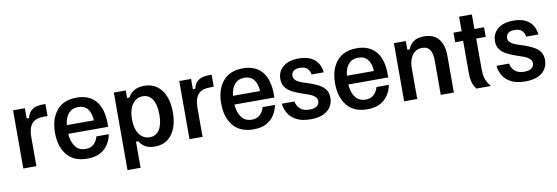

<svg xmlns="http://www.w3.org/2000/svg" viewBox="-57 -1042 4718 1626"><g transform="rotate(-10 2302.0 -229.0)"><path d="M66.7 0V-500H168.3V-411.7H188.3Q193.3 -435 206.7 -456.2Q220 -477.5 247.9 -491.2Q275.8 -505 324.2 -505H345.8V-401.7H315Q241.7 -401.7 210.4 -364.2Q179.2 -326.7 179.2 -250V0Z M616.7 12.5Q501.7 12.5 442.5 -59.2Q383.3 -130.8 383.3 -250.8Q383.3 -370 442.5 -441.2Q501.7 -512.5 615 -512.5Q721.7 -512.5 778.8 -445.4Q835.8 -378.3 835.8 -250V-222.5H492.5Q496.7 -154.2 527.9 -112.5Q559.2 -70.8 616.7 -70.8Q660 -70.8 686.7 -95.8Q713.3 -120.8 723.3 -160H830Q820.8 -111.7 795 -72.5Q769.2 -33.3 725.4 -10.4Q681.7 12.5 616.7 12.5ZM493.3 -297.5H725.8Q722.5 -362.5 694.2 -397.1Q665.8 -431.7 614.2 -431.7Q561.7 -431.7 530.8 -397.1Q500 -362.5 493.3 -297.5Z M933.3 166.7V-500H1035.8V-435H1055.8Q1070.8 -465.8 1105 -488.8Q1139.2 -511.7 1195.8 -511.7Q1261.7 -511.7 1306.2 -478.3Q1350.8 -445 1373.8 -386.2Q1396.7 -327.5 1396.7 -250Q1396.7 -132.5 1345.4 -60.8Q1294.2 10.8 1196.7 10.8Q1146.7 10.8 1115 -7.9Q1083.3 -26.7 1065.8 -57.5H1045.8V166.7ZM1168.3 -74.2Q1221.7 -74.2 1251.2 -119.2Q1280.8 -164.2 1280.8 -250Q1280.8 -335.8 1251.2 -381.2Q1221.7 -426.7 1168.3 -426.7Q1111.7 -426.7 1078.3 -378.3Q1045 -330 1045 -250Q1045 -170 1078.3 -122.1Q1111.7 -74.2 1168.3 -74.2Z M1495.8 0V-500H1597.5V-411.7H1617.5Q1622.5 -435 1635.8 -456.2Q1649.2 -477.5 1677.1 -491.2Q1705 -505 1753.3 -505H1775V-401.7H1744.2Q1670.8 -401.7 1639.6 -364.2Q1608.3 -326.7 1608.3 -250V0Z M2045.8 12.5Q1930.8 12.5 1871.7 -59.2Q1812.5 -130.8 1812.5 -250.8Q1812.5 -370 1871.7 -441.2Q1930.8 -512.5 2044.2 -512.5Q2150.8 -512.5 2207.9 -445.4Q2265 -378.3 2265 -250V-222.5H1921.7Q1925.8 -154.2 1957.1 -112.5Q1988.3 -70.8 2045.8 -70.8Q2089.2 -70.8 2115.8 -95.8Q2142.5 -120.8 2152.5 -160H2259.2Q2250 -111.7 2224.2 -72.5Q2198.3 -33.3 2154.6 -10.4Q2110.8 12.5 2045.8 12.5ZM1922.5 -297.5H2155Q2151.7 -362.5 2123.3 -397.1Q2095 -431.7 2043.3 -431.7Q1990.8 -431.7 1960 -397.1Q1929.2 -362.5 1922.5 -297.5Z M2537.5 12.5Q2461.7 12.5 2414.2 -12.9Q2366.7 -38.3 2344.2 -77.9Q2321.7 -117.5 2318.3 -160H2426.7Q2431.7 -125 2459.6 -97.5Q2487.5 -70 2542.5 -70Q2584.2 -70 2605 -86.2Q2625.8 -102.5 2625.8 -129.2Q2625.8 -172.5 2553.3 -197.5L2493.3 -218.3Q2451.7 -232.5 2417.1 -250.8Q2382.5 -269.2 2362.1 -296.7Q2341.7 -324.2 2341.7 -367.5Q2341.7 -432.5 2390 -472.5Q2438.3 -512.5 2525 -512.5Q2587.5 -512.5 2627.9 -492.1Q2668.3 -471.7 2689.2 -437.1Q2710 -402.5 2713.3 -360H2609.2Q2605 -390.8 2584.2 -411.7Q2563.3 -432.5 2520.8 -432.5Q2484.2 -432.5 2465.8 -417.5Q2447.5 -402.5 2447.5 -377.5Q2447.5 -352.5 2466.2 -336.2Q2485 -320 2523.3 -306.7L2582.5 -287.5Q2624.2 -272.5 2657.9 -254.6Q2691.7 -236.7 2711.7 -209.2Q2731.7 -181.7 2731.7 -138.3Q2731.7 -70.8 2681.7 -29.2Q2631.7 12.5 2537.5 12.5Z M3025 12.5Q2910 12.5 2850.8 -59.2Q2791.7 -130.8 2791.7 -250.8Q2791.7 -370 2850.8 -441.2Q2910 -512.5 3023.3 -512.5Q3130 -512.5 3187.1 -445.4Q3244.2 -378.3 3244.2 -250V-222.5H2900.8Q2905 -154.2 2936.2 -112.5Q2967.5 -70.8 3025 -70.8Q3068.3 -70.8 3095 -95.8Q3121.7 -120.8 3131.7 -160H3238.3Q3229.2 -111.7 3203.3 -72.5Q3177.5 -33.3 3133.8 -10.4Q3090 12.5 3025 12.5ZM2901.7 -297.5H3134.2Q3130.8 -362.5 3102.5 -397.1Q3074.2 -431.7 3022.5 -431.7Q2970 -431.7 2939.2 -397.1Q2908.3 -362.5 2901.7 -297.5Z M3341.7 0V-500H3444.2V-425H3464.2Q3478.3 -465 3511.7 -488.8Q3545 -512.5 3602.5 -512.5Q3687.5 -512.5 3728.3 -459.2Q3769.2 -405.8 3769.2 -319.2V0H3656.7V-298.3Q3656.7 -356.7 3635.8 -387.9Q3615 -419.2 3570 -419.2Q3515 -419.2 3484.6 -376.2Q3454.2 -333.3 3454.2 -270V0Z M3964.2 0Q3945 -22.5 3933.8 -54.2Q3922.5 -85.8 3922.5 -149.2V-417.5H3854.2V-500H3924.2V-625H4034.2V-500H4116.7V-417.5H4035V-163.3Q4035 -95.8 4049.6 -61.7Q4064.2 -27.5 4085 -5V0Z M4383.3 12.5Q4307.5 12.5 4260 -12.9Q4212.5 -38.3 4190 -77.9Q4167.5 -117.5 4164.2 -160H4272.5Q4277.5 -125 4305.4 -97.5Q4333.3 -70 4388.3 -70Q4430 -70 4450.8 -86.2Q4471.7 -102.5 4471.7 -129.2Q4471.7 -172.5 4399.2 -197.5L4339.2 -218.3Q4297.5 -232.5 4262.9 -250.8Q4228.3 -269.2 4207.9 -296.7Q4187.5 -324.2 4187.5 -367.5Q4187.5 -432.5 4235.8 -472.5Q4284.2 -512.5 4370.8 -512.5Q4433.3 -512.5 4473.8 -492.1Q4514.2 -471.7 4535 -437.1Q4555.8 -402.5 4559.2 -360H4455Q4450.8 -390.8 4430 -411.7Q4409.2 -432.5 4366.7 -432.5Q4330 -432.5 4311.7 -417.5Q4293.3 -402.5 4293.3 -377.5Q4293.3 -352.5 4312.1 -336.2Q4330.8 -320 4369.2 -306.7L4428.3 -287.5Q4470 -272.5 4503.8 -254.6Q4537.5 -236.7 4557.5 -209.2Q4577.5 -181.7 4577.5 -138.3Q4577.5 -70.8 4527.5 -29.2Q4477.5 12.5 4383.3 12.5Z"/></g></svg>

Font: Familjen Grotesk GF Medium
Style: Regular
Weight: 500
Designer: Anders Wikstroem, Jonas Baeckman, Matilda Gysing, Kristian Moeller
Foundry: Familjen STHLM AB
Version: Version 2.000; Beta; Release 4; Build 6